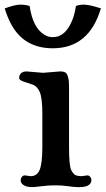

<svg xmlns="http://www.w3.org/2000/svg" viewBox="-29 -797 450 818"><path d="M0 0ZM318.8 -46.4 342.3 -49.8Q350.6 -49.8 355.5 -43.5Q360.4 -37.1 360.4 -30.8Q360.4 -24.4 358.2 -19.3Q356 -14.2 350.6 -9.8Q330.6 6.8 259.8 -3.9Q234.9 -7.3 211.4 -7.3Q188 -7.3 173.8 -6.1Q159.7 -4.9 148.4 -3.7Q137.2 -2.4 127.4 -1.2Q117.7 0 105 0Q92.3 0 82.8 -3.2Q73.2 -6.3 68.4 -10.7Q59.1 -18.6 59.1 -27.8Q59.1 -37.1 64.2 -43.5Q69.3 -49.8 77.1 -49.8L101.1 -46.4Q128.4 -46.4 139.6 -72.3Q151.4 -100.6 151.4 -170.9V-311.5Q151.4 -381.3 139.6 -406.7Q128.4 -429.7 112.8 -435.5Q97.2 -441.4 84.5 -445.1Q71.8 -448.7 62.3 -453.4Q52.7 -458 52.7 -464.6Q52.7 -471.2 54.2 -475.3Q55.7 -479.5 59.1 -483.4Q67.4 -492.7 84 -492.7L154.3 -486.8L226.6 -492.7Q247.1 -492.7 253.4 -484.9Q265.1 -470.2 265.1 -431.2V-170.9Q265.1 -90.3 274.7 -72Q284.2 -53.7 294.4 -50Q304.7 -46.4 318.8 -46.4ZM-8.8 -761.2Q35.2 -777.3 56.9 -777.3Q78.6 -777.3 97.2 -771.5Q110.8 -677.7 161.1 -648.4Q177.2 -638.7 195.8 -638.7Q252 -638.7 281.2 -716.8Q290 -741.2 294.4 -771.5Q309.6 -777.3 327.1 -777.3Q350.6 -777.3 393.1 -763.7L400.9 -761.7Q350.6 -591.3 195.8 -591.3Q75.7 -591.3 20.5 -690.4Q2.9 -721.7 -8.8 -761.2Z"/></svg>

Font: Stoke
Style: Regular
Weight: 400
Designer: Nicole Fally
Foundry: Nicole Fally
Version: Version 1.002